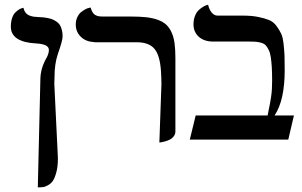

<svg xmlns="http://www.w3.org/2000/svg" viewBox="-20 -591 1278 813"><path d="M140.1 202.1 150.9 -252.9Q150.9 -301.8 178.2 -348.1Q187 -365.2 187 -379.9Q187 -404.3 131.8 -407.2Q80.6 -409.7 53.2 -427.5Q25.9 -445.3 25.9 -478Q25.9 -498.5 31.2 -514.4Q36.6 -530.3 44.7 -538.1Q52.7 -545.9 60.5 -550.8Q68.4 -555.7 73.7 -556.6L79.1 -558.1Q82 -545.4 88.6 -537.1Q95.2 -528.8 105.2 -525.1Q115.2 -521.5 121.8 -520.5Q128.4 -519.5 139.2 -519Q153.3 -518.1 161.1 -517.6Q168.9 -517.1 181.6 -514.6Q194.3 -512.2 201.9 -509Q209.5 -505.9 218.8 -499.8Q228 -493.7 233.2 -485.6Q238.3 -477.5 241.7 -465.1Q245.1 -452.6 245.1 -437Q245.1 -418.9 225.1 -362.8Q210.9 -320.8 210.9 -266.1Q210 -256.3 210 -235.8L225.1 76.2V82Q225.1 115.2 218.3 139.6Q211.4 164.1 203.6 175.3Q195.8 186.5 183.1 193.4Q170.4 200.2 165 200.9Q159.7 201.7 150.9 202.1Z M654.8 12.2 663.6 -234.9Q663.6 -257.8 661.6 -290Q657.2 -356.9 633.8 -384.5Q610.4 -412.1 558.6 -412.1H384.8Q378.9 -412.1 376 -413.1Q342.3 -415 321.5 -436Q300.8 -457 300.8 -486.8Q300.8 -504.4 307.4 -518.3Q314 -532.2 323.2 -539.6Q332.5 -546.9 341.6 -551.8Q350.6 -556.6 356.9 -557.6L363.8 -559.1Q369.6 -537.6 380.6 -529.3Q391.6 -521 413.6 -521H531.7Q570.8 -521 598.4 -518.1Q626 -515.1 648.2 -507.1Q670.4 -499 683.8 -486.6Q697.3 -474.1 706.5 -453.9Q715.8 -433.6 719.2 -407.5Q722.7 -381.3 722.7 -344.2V-35.2Q722.7 -22.9 715.6 -13.7Q708.5 -4.4 698.7 0.2Q689 4.9 679 7.8Q668.9 10.7 661.6 11.7Z M1008.3 -524.9Q1045.4 -524.9 1073.2 -519.3Q1101.1 -513.7 1119.9 -505.9Q1138.7 -498 1151.4 -480.2Q1164.1 -462.4 1170.9 -447.8Q1177.7 -433.1 1180.9 -403.8Q1184.1 -374.5 1184.8 -353.8Q1185.5 -333 1185.5 -293Q1185.5 -166 1142.6 -102.1H1224.6L1200.7 0H783.7L808.6 -102.1H1113.3Q1114.3 -108.4 1117.9 -126.2Q1121.6 -144 1123.5 -154.1Q1125.5 -164.1 1127.9 -180.7Q1130.4 -197.3 1131.3 -213.9Q1132.3 -230.5 1132.3 -248Q1132.3 -281.7 1130.9 -305.7Q1129.4 -329.6 1126.7 -348.1Q1124 -366.7 1118.4 -378.4Q1112.8 -390.1 1106.4 -397.7Q1100.1 -405.3 1089.1 -408.9Q1078.1 -412.6 1066.7 -413.8Q1055.2 -415 1037.6 -415H883.3Q844.2 -415 821.8 -435.3Q799.3 -455.6 799.3 -487.8Q799.3 -507.8 805.7 -523.7Q812 -539.6 821.3 -548.1Q830.6 -556.6 839.6 -562Q848.6 -567.4 855 -569.3L861.3 -570.8Q865.2 -551.8 876 -538.3Q886.7 -524.9 901.4 -524.9Z"/></svg>

Font: Common Serif Medium
Style: Regular
Weight: 500
Designer: Philipp H. Poll, Khaled Hosny
Foundry: Stefan Peev, Context Ltd.
Version: Version 1.026